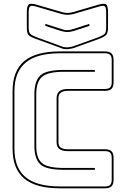

<svg xmlns="http://www.w3.org/2000/svg" viewBox="-20 -1008 668 1038"><path d="M594 -36Q594 -12 583 -1Q572 10 548 10H304Q173 10 110.5 -43Q48 -96 48 -204V-515Q48 -624 110.5 -677Q173 -730 304 -730H548Q572 -730 583 -719Q594 -708 594 -684V-563Q594 -539 583 -528Q572 -517 548 -517H347Q322 -517 309 -507.5Q296 -498 296 -477V-239Q296 -218 309 -209.5Q322 -201 347 -201H548Q572 -201 583 -190Q594 -179 594 -155ZM548 0Q567 0 575.5 -8.5Q584 -17 584 -36V-155Q584 -174 575.5 -182.5Q567 -191 548 -191H347Q316 -191 301 -202.5Q286 -214 286 -239V-477Q286 -502 301 -514.5Q316 -527 347 -527H548Q567 -527 575.5 -535.5Q584 -544 584 -563V-684Q584 -703 575.5 -711.5Q567 -720 548 -720H304Q179 -720 118.5 -669.5Q58 -619 58 -515V-204Q58 -100 118.5 -50Q179 0 304 0ZM493 -100V-90H326Q229 -90 197.5 -120Q166 -150 166 -219V-499Q166 -570 198 -600Q230 -630 326 -630H493V-620H326Q238 -620 207 -592.5Q176 -565 176 -499V-219Q176 -154 206 -127Q236 -100 326 -100ZM346 -742Q336 -742 327 -743Q318 -744 311 -748L173 -798Q143 -809 134 -819Q125 -829 125 -860V-941Q125 -976 135.5 -984Q146 -992 180 -982L317 -942Q333 -938 345 -938Q357 -938 373 -942L510 -982Q543 -992 553.5 -984.5Q564 -977 564 -941V-860Q564 -829 554 -819Q544 -809 516 -798L389 -752Q379 -748 367.5 -745.5Q356 -743 346 -742ZM376 -932Q359 -928 345 -928Q331 -928 314 -932L177 -972Q151 -980 143 -974Q135 -968 135 -941V-860Q135 -833 143.5 -825Q152 -817 177 -807L314 -757Q321 -754 329 -753Q337 -752 346 -752Q355 -753 365.5 -755Q376 -757 385 -761L513 -807Q537 -817 545.5 -825Q554 -833 554 -860V-941Q554 -968 546 -974Q538 -980 513 -972ZM225 -879 312 -851Q319 -849 326.5 -847Q334 -845 344 -845Q354 -845 361.5 -847Q369 -849 376 -851L463 -879V-868L380 -841Q371 -839 363 -837Q355 -835 344 -835Q333 -835 325 -837Q317 -839 308 -841L225 -868Z"/></svg>

Font: Bungee Outline
Style: Regular
Weight: 400
Designer: David Jonathan Ross
Foundry: David Jonathan Ross
Version: Version 1.000;PS 1.0;hotconv 1.0.72;makeotf.lib2.5.5900